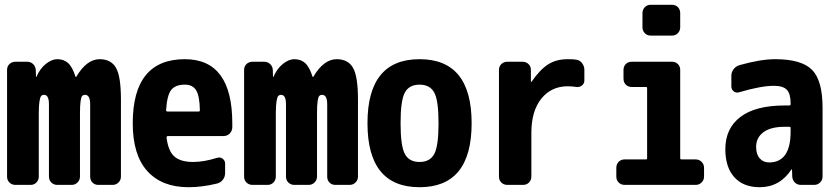

<svg xmlns="http://www.w3.org/2000/svg" viewBox="-20 -780 3540 810"><path d="M400.4 -530.3Q448.2 -530.3 469.2 -494.1Q490.2 -458 490.2 -360.4V-35.2Q490.2 -20.5 480 -10.3Q469.7 0 455.1 0H394.5Q379.9 0 370.1 -9.8Q360.4 -19.5 360.4 -35.2V-339.8Q360.4 -379.9 338.9 -379.9Q331.1 -379.9 326.7 -375Q322.3 -370.1 319.8 -352.5Q317.4 -335 317.4 -299.8V-35.2Q317.4 -20.5 307.1 -10.3Q296.9 0 282.2 0H221.7Q207 0 196.8 -9.8Q186.5 -19.5 186.5 -35.2V-339.8Q186.5 -379.9 166 -379.9Q158.2 -379.9 153.8 -375Q149.4 -370.1 146.5 -352.5Q143.6 -335 143.6 -299.8V-35.2Q143.6 -20.5 133.8 -10.3Q124 0 109.4 0H44.9Q30.3 0 20 -9.8Q9.8 -19.5 9.8 -35.2V-485.4Q9.8 -500 20 -509.8Q30.3 -519.5 44.9 -519.5H94.7Q109.4 -519.5 119.6 -509.8Q129.9 -500 130.9 -485.4L131.8 -456.1Q131.8 -455.1 132.8 -455.1Q133.8 -455.1 133.8 -456.1Q148.4 -490.2 173.3 -510.3Q198.2 -530.3 221.7 -530.3Q249 -530.3 267.1 -514.2Q285.2 -498 298.8 -456.1Q298.8 -455.1 299.8 -455.1Q301.8 -455.1 301.8 -456.1Q345.7 -530.3 400.4 -530.3Z M818.4 -309.6Q823.2 -309.6 823.2 -314.5Q822.3 -375 807.6 -398.9Q793 -422.9 759.8 -422.9Q719.7 -422.9 702.1 -400.4Q684.6 -377.9 680.7 -314.5Q680.7 -310.5 685.5 -309.6ZM759.8 -530.3Q960 -530.3 960 -259.8V-241.2Q959 -226.6 948.7 -216.3Q938.5 -206.1 922.9 -206.1H688.5Q683.6 -206.1 682.6 -200.2Q689.5 -142.6 715.8 -119.6Q742.2 -96.7 794.9 -96.7Q839.8 -96.7 896.5 -114.3Q909.2 -118.2 919.4 -110.4Q929.7 -102.5 929.7 -89.8V-49.8Q929.7 -34.2 920.4 -22Q911.1 -9.8 896.5 -5.9Q833 9.8 775.4 9.8Q663.1 9.8 601.6 -58.1Q540 -126 540 -259.8Q540 -530.3 759.8 -530.3Z M1400.4 -530.3Q1448.2 -530.3 1469.2 -494.1Q1490.2 -458 1490.2 -360.4V-35.2Q1490.2 -20.5 1480 -10.3Q1469.7 0 1455.1 0H1394.5Q1379.9 0 1370.1 -9.8Q1360.4 -19.5 1360.4 -35.2V-339.8Q1360.4 -379.9 1338.9 -379.9Q1331.1 -379.9 1326.7 -375Q1322.3 -370.1 1319.8 -352.5Q1317.4 -335 1317.4 -299.8V-35.2Q1317.4 -20.5 1307.1 -10.3Q1296.9 0 1282.2 0H1221.7Q1207 0 1196.8 -9.8Q1186.5 -19.5 1186.5 -35.2V-339.8Q1186.5 -379.9 1166 -379.9Q1158.2 -379.9 1153.8 -375Q1149.4 -370.1 1146.5 -352.5Q1143.6 -335 1143.6 -299.8V-35.2Q1143.6 -20.5 1133.8 -10.3Q1124 0 1109.4 0H1044.9Q1030.3 0 1020 -9.8Q1009.8 -19.5 1009.8 -35.2V-485.4Q1009.8 -500 1020 -509.8Q1030.3 -519.5 1044.9 -519.5H1094.7Q1109.4 -519.5 1119.6 -509.8Q1129.9 -500 1130.9 -485.4L1131.8 -456.1Q1131.8 -455.1 1132.8 -455.1Q1133.8 -455.1 1133.8 -456.1Q1148.4 -490.2 1173.3 -510.3Q1198.2 -530.3 1221.7 -530.3Q1249 -530.3 1267.1 -514.2Q1285.2 -498 1298.8 -456.1Q1298.8 -455.1 1299.8 -455.1Q1301.8 -455.1 1301.8 -456.1Q1345.7 -530.3 1400.4 -530.3Z M1688 -130.4Q1706.1 -96.7 1750 -96.7Q1793.9 -96.7 1812 -130.4Q1830.1 -164.1 1830.1 -260.3Q1830.1 -356.4 1812 -389.6Q1793.9 -422.9 1750 -422.9Q1706.1 -422.9 1688 -389.6Q1669.9 -356.4 1669.9 -260.3Q1669.9 -164.1 1688 -130.4ZM1530.3 -260.3Q1530.3 -530.3 1750 -530.3Q1969.7 -530.3 1969.7 -260.3Q1969.7 9.8 1750 9.8Q1530.3 9.8 1530.3 -260.3Z M2411.1 -528.3Q2425.8 -526.4 2435.5 -513.7Q2445.3 -501 2445.3 -485.4V-440.4Q2445.3 -427.7 2435.1 -419.4Q2424.8 -411.1 2411.1 -413.1Q2393.6 -416 2375 -416Q2305.7 -416 2263.7 -363.8Q2221.7 -311.5 2221.7 -219.7V-35.2Q2221.7 -20.5 2211.9 -10.3Q2202.1 0 2186.5 0H2120.1Q2105.5 0 2095.2 -9.8Q2085 -19.5 2085 -35.2V-485.4Q2085 -500 2095.2 -509.8Q2105.5 -519.5 2120.1 -519.5H2184.6Q2199.2 -519.5 2209.5 -509.8Q2219.7 -500 2219.7 -485.4V-435.5Q2219.7 -434.6 2220.7 -434.6Q2222.7 -434.6 2222.7 -435.5Q2258.8 -487.3 2293 -508.8Q2327.1 -530.3 2375 -530.3Q2400.4 -530.3 2411.1 -528.3Z M2915 -107.4Q2929.7 -107.4 2939.9 -97.2Q2950.2 -86.9 2950.2 -72.3V-35.2Q2950.2 -20.5 2939.9 -10.3Q2929.7 0 2915 0H2615.2Q2600.6 0 2590.3 -9.8Q2580.1 -19.5 2580.1 -35.2V-72.3Q2580.1 -86.9 2589.8 -97.2Q2599.6 -107.4 2615.2 -107.4H2705.1Q2710 -107.4 2710 -112.3V-408.2Q2710 -413.1 2705.1 -413.1H2644.5Q2629.9 -413.1 2620.1 -422.9Q2610.4 -432.6 2610.4 -448.2V-485.4Q2610.4 -500 2620.1 -509.8Q2629.9 -519.5 2644.5 -519.5H2815.4Q2830.1 -519.5 2839.8 -509.8Q2849.6 -500 2849.6 -485.4V-112.3Q2849.6 -107.4 2855.5 -107.4ZM2724.6 -759.8H2815.4Q2830.1 -759.8 2839.8 -750Q2849.6 -740.2 2849.6 -724.6V-665Q2849.6 -650.4 2839.8 -640.1Q2830.1 -629.9 2815.4 -629.9H2724.6Q2710 -629.9 2700.2 -640.1Q2690.4 -650.4 2690.4 -665V-724.6Q2690.4 -739.3 2700.2 -749.5Q2710 -759.8 2724.6 -759.8Z M3315.4 -224.6V-240.2Q3315.4 -245.1 3309.6 -245.1H3290Q3231.4 -245.1 3200.7 -222.2Q3169.9 -199.2 3169.9 -160.2Q3169.9 -128.9 3185.1 -111.8Q3200.2 -94.7 3224.6 -94.7Q3315.4 -94.7 3315.4 -224.6ZM3250 -530.3Q3361.3 -530.3 3405.8 -485.4Q3450.2 -440.4 3450.2 -325.2V-35.2Q3450.2 -20.5 3439.9 -10.3Q3429.7 0 3415 0H3358.4Q3343.8 0 3333.5 -9.8Q3323.2 -19.5 3322.3 -35.2L3321.3 -64.5Q3321.3 -65.4 3320.3 -65.4Q3318.4 -65.4 3318.4 -64.5Q3269.5 9.8 3184.6 9.8Q3116.2 9.8 3078.1 -32.2Q3040 -74.2 3040 -150.4Q3040 -238.3 3103.5 -286.6Q3167 -335 3290 -335H3309.6Q3314.5 -335 3315.4 -339.8V-344.7Q3315.4 -384.8 3299.3 -401.4Q3283.2 -418 3245.1 -418Q3190.4 -418 3097.7 -390.6Q3085.9 -386.7 3075.7 -394.5Q3065.4 -402.3 3065.4 -415V-460Q3065.4 -475.6 3074.7 -487.8Q3084 -500 3098.6 -504.9Q3188.5 -530.3 3250 -530.3Z"/></svg>

Font: Rounded-L Mgen+ 1m bold
Style: Bold
Weight: 700
Designer: [Source Han Sans]
Ryoko NISHIZUKA  (kana & ideographs); Paul D. Hunt (Latin, Greek & Cyrillic); Wenlong ZHANG  (bopomofo
Version: Version 1.059.20150602